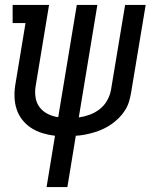

<svg xmlns="http://www.w3.org/2000/svg" viewBox="-20 -550 640 775"><path d="M168 205 202 -2Q176 -5 151.5 -12.5Q127 -20 106 -33.5Q85 -47 69.5 -67Q54 -87 46.5 -111Q39 -135 38.5 -161.5Q38 -188 43 -215L83 -457H31V-530H178L124 -203Q120 -180 123.5 -157Q127 -134 140 -117Q153 -100 173 -90Q193 -80 215 -77L290 -530H373L298 -76Q320 -79 342 -87Q364 -95 382.5 -109.5Q401 -124 412.5 -144.5Q424 -165 428 -187L485 -530H568L509 -175Q506 -157 500.5 -139Q495 -121 484.5 -104.5Q474 -88 460 -74Q446 -60 429.5 -48.5Q413 -37 395.5 -29Q378 -21 359.5 -15.5Q341 -10 322.5 -6.5Q304 -3 286 -2L252 205Z"/></svg>

Font: Iosevka Slab Extended
Style: Italic
Weight: 400
Width: 7
Italic angle: -9°
Monospace: yes
Designer: Belleve Invis
Foundry: Belleve Invis
Version: Version 11.1.0; ttfautohint (v1.8.3)